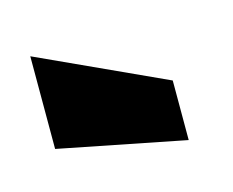

<svg xmlns="http://www.w3.org/2000/svg" viewBox="-47 -1036 411 339"><g transform="rotate(-15 158.5 -866.5)"><path d="M261.7 -867.2V-758.3L29.8 -804.2V-973.6Z"/></g></svg>

Font: Anton
Style: Regular
Weight: 400
Designer: Vernon Adams, Tural Alisoy
Foundry: Vernon Adams
Version: Version 2.300